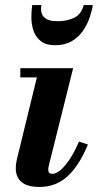

<svg xmlns="http://www.w3.org/2000/svg" viewBox="-20 -730 396 760"><path d="M144 -710Q133 -646 207.5 -646Q245 -646 273.2 -659.5Q301.5 -673 311.5 -710H347.5Q344 -687 334.5 -659.5Q325 -632 308 -607.5Q291 -583 264 -567Q237 -551 197.5 -551Q162 -551 141.8 -567Q121.5 -583 113 -607.5Q104.5 -632 104.2 -659.5Q104 -687 107.5 -710ZM328 -158Q293 -73.5 247 -31.8Q201 10 137 10Q88.5 10 65.5 -9.2Q42.5 -28.5 42.5 -63.5Q42.5 -74.5 44 -84Q45.5 -93.5 47 -100L126 -423.5H60.5V-460H269.5L174 -77.5Q172.5 -73 171.8 -67.8Q171 -62.5 171 -58Q171 -42 186.5 -42Q210.5 -42 239.5 -77.2Q268.5 -112.5 292.5 -169.5Z"/></svg>

Font: Bodoni* 06pt
Style: Bold Italic
Weight: 700
Italic angle: -13°
Version: Version 2.3